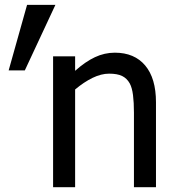

<svg xmlns="http://www.w3.org/2000/svg" viewBox="-20 -780 732 800"><path d="M210.9 -759.8 83.5 -486.8H16.1L92.8 -759.8ZM629.9 0H538.1V-310.5Q538.1 -353 534.2 -383.8Q530.3 -414.6 520.5 -432.6Q508.8 -453.6 488.8 -463.4Q468.8 -473.1 434.6 -473.1Q401.9 -473.1 365.7 -455.6Q329.6 -438 293 -407.2V0H201.2V-545.4H293V-484.9Q335.4 -522.9 375.5 -541.7Q415.5 -560.5 458.5 -560.5Q540 -560.5 585 -507.1Q629.9 -453.6 629.9 -354Z"/></svg>

Font: SG Kara Bold
Style: Regular
Weight: 400
Designer: Damoon Khanjanzadeh
Version: Version 1.000